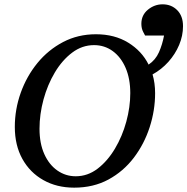

<svg xmlns="http://www.w3.org/2000/svg" viewBox="-20 -844 859 880"><path d="M818.8 -724.1Q818.8 -680.2 801 -637.9Q783.2 -595.7 751.7 -560.5Q720.2 -525.4 679.2 -502.9Q690.9 -462.9 690.9 -417Q690.9 -337.9 666 -261Q641.1 -184.1 593.5 -121.3Q545.9 -58.6 477.1 -21.2Q408.2 16.1 319.8 16.1Q240.2 16.1 178.7 -18.6Q117.2 -53.2 82.5 -115.7Q47.9 -178.2 47.9 -262.2Q47.9 -342.8 75 -418.7Q102.1 -494.6 151.6 -555.2Q201.2 -615.7 269.3 -651.4Q337.4 -687 419.9 -687Q504.9 -687 567.4 -648.7Q629.9 -610.4 661.1 -547.9Q692.9 -569.3 708.5 -604.5Q724.1 -639.6 731.9 -681.2H645Q645 -681.2 636.5 -697.3Q627.9 -713.4 627.9 -734.9Q627.9 -774.9 658 -799.6Q688 -824.2 725.1 -824.2Q765.6 -824.2 792.2 -797.4Q818.8 -770.5 818.8 -724.1ZM577.1 -417Q577.1 -483.4 555.7 -533Q534.2 -582.5 496.6 -609.9Q459 -637.2 411.1 -637.2Q356.4 -637.2 310.8 -602.8Q265.1 -568.4 231.4 -512Q197.8 -455.6 179.4 -387.9Q161.1 -320.3 161.1 -253.9Q161.1 -186.5 183.1 -137.7Q205.1 -88.9 242.9 -62.5Q280.8 -36.1 327.1 -36.1Q381.8 -36.1 427.5 -71Q473.1 -106 506.8 -162.6Q540.5 -219.2 558.8 -286.1Q577.1 -353 577.1 -417Z"/></svg>

Font: Charis
Style: Italic
Weight: 400
Italic angle: -11°
Designer: Walt Agee, Miriam Martin, Annie Olsen, Victor Gaultney, Lorna Priest, Alan Ward, Bob Hallissy, Martin Hosken, Sharon Cor
Foundry: SIL Global
Version: Version 7.000